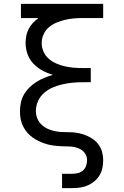

<svg xmlns="http://www.w3.org/2000/svg" viewBox="-20 -755 640 990"><path d="M300 215V141H353Q368 141 382.5 137.5Q397 134 408 124Q419 114 424 100Q429 86 429 71Q429 53 419.5 38Q410 23 395 14.5Q380 6 363 3Q346 0 328.5 0Q311 0 294 -1Q277 -2 259.5 -4Q242 -6 225.5 -10.5Q209 -15 193 -21.5Q177 -28 162 -37Q147 -46 134 -57.5Q121 -69 111 -83.5Q101 -98 94.5 -114Q88 -130 85.5 -147Q83 -164 83 -181Q83 -204 88 -227Q93 -250 104.5 -269.5Q116 -289 132.5 -305Q149 -321 168.5 -333Q188 -345 209.5 -354Q231 -363 253 -369Q225 -377 199 -391Q173 -405 152.5 -426.5Q132 -448 122 -476Q112 -504 112 -533Q112 -552 115.5 -570.5Q119 -589 128 -606Q137 -623 150 -637Q163 -651 179 -662H88V-735H512V-662H406Q383 -662 360 -660Q337 -658 314.5 -652.5Q292 -647 270.5 -638Q249 -629 231.5 -614Q214 -599 204.5 -577.5Q195 -556 195 -533Q195 -510 204.5 -488.5Q214 -467 231.5 -452Q249 -437 270.5 -427.5Q292 -418 314.5 -413Q337 -408 360 -406Q383 -404 406 -404H448V-331H406Q380 -331 353.5 -328.5Q327 -326 301 -320Q275 -314 251 -303.5Q227 -293 207 -275.5Q187 -258 176 -233.5Q165 -209 165 -182Q165 -182 165 -182Q165 -182 165 -182Q165 -162 173 -143Q181 -124 196 -110.5Q211 -97 230 -89Q249 -81 269 -77.5Q289 -74 309.5 -74Q330 -74 350 -73Q370 -72 390 -67.5Q410 -63 428.5 -55Q447 -47 463 -35Q479 -23 490.5 -6Q502 11 507 31Q512 51 512 71Q512 91 508 111Q504 131 493.5 148.5Q483 166 467 179.5Q451 193 432.5 201Q414 209 394 212Q374 215 353 215Z"/></svg>

Font: Zed Sans Extended
Style: Regular
Weight: 400
Width: 7
Designer: Belleve Invis
Foundry: Belleve Invis
Version: Version 1.0.0; ttfautohint (v1.8.4)